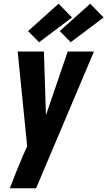

<svg xmlns="http://www.w3.org/2000/svg" viewBox="-20 -797 577 1032"><path d="M33 215Q50 170 67.5 126Q85 82 104 38L126 -11L75 -520H216L227 -178L344 -520H485L174 215ZM360 -570 301 -630 465 -777 537 -703ZM190 -570 131 -630 295 -777 367 -703Z"/></svg>

Font: Iosevka Heavy Oblique
Style: Regular
Weight: 900
Italic angle: -9°
Monospace: yes
Designer: Belleve Invis
Foundry: Belleve Invis
Version: Version 32.5.0; ttfautohint (v1.8.4)